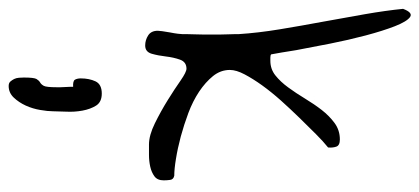

<svg xmlns="http://www.w3.org/2000/svg" viewBox="-286 -372 972 445"><g transform="rotate(90 200.5 -149.0)"><path d="M48.8 -28.3Q48.8 -30.3 49.8 -38.6Q50.8 -46.9 52.7 -56.6Q54.7 -66.4 55.7 -74.7Q56.6 -83 56.6 -85Q56.6 -86.9 56.6 -95.2Q56.6 -103.5 57.1 -114.3Q57.6 -125 57.6 -136.7Q57.6 -148.4 57.6 -154.3Q57.6 -160.2 57.6 -169.9Q57.6 -179.7 57.1 -189.9Q56.6 -200.2 56.6 -207.5Q56.6 -214.8 56.6 -215.8Q53.7 -260.7 45.4 -311Q37.1 -361.3 27.8 -411.1Q18.6 -460.9 10.3 -508.8Q2 -556.6 -2 -596.7Q6.8 -620.1 17.1 -612.8Q27.3 -605.5 38.1 -578.1Q48.8 -550.8 59.6 -510.3Q70.3 -469.7 78.6 -427.7Q86.9 -385.7 93.8 -348.6Q99.6 -311.5 103.5 -291Q105.5 -289.1 110.8 -289.1Q116.2 -289.1 118.2 -289.1Q137.7 -289.1 152.3 -300.8Q167 -312.5 180.2 -330.6Q193.4 -348.6 206.1 -369.6Q218.8 -390.6 232.4 -408.2Q246.1 -425.8 262.7 -438Q279.3 -450.2 300.8 -450.2Q314.5 -450.2 317.4 -441.9Q320.3 -433.6 319.3 -422.9Q305.7 -412.1 288.1 -394.5Q270.5 -377 250.5 -356.4Q230.5 -335.9 210.4 -313.5Q190.4 -291 175.3 -270Q160.2 -249 149.9 -229.5Q139.6 -210 139.6 -195.3Q139.6 -173.8 153.8 -156.2Q168 -138.7 189.9 -124Q211.9 -109.4 239.3 -99.1Q266.6 -88.9 293.9 -81.5Q321.3 -74.2 345.7 -70.3Q369.1 -66.4 384.8 -66.4Q393.6 -64.5 394.5 -56.6Q395.5 -48.8 395.5 -42Q395.5 -27.3 386.2 -20.5Q377 -13.7 363.8 -10.7Q350.6 -7.8 336.4 -7.8Q322.3 -7.8 312.5 -7.8Q291 -7.8 263.2 -21.5Q235.4 -35.2 209.5 -51.3Q183.6 -67.4 164.1 -81.1Q144.5 -94.7 136.7 -94.7Q121.1 -94.7 115.7 -79.6Q110.4 -64.5 108.4 -46.9Q106.4 -29.3 102.1 -14.2Q97.7 1 83 1Q70.3 1 59.6 -5.9Q48.8 -12.7 48.8 -28.3ZM157.2 282.2Q157.2 258.8 160.6 252.9Q164.1 247.1 168.5 244.6Q172.9 242.2 176.3 236.3Q179.7 230.5 179.7 206.1V197.3Q179.7 192.4 179.2 186Q178.7 179.7 178.7 174.8V168Q165 168.9 162.1 163.6Q159.2 158.2 159.2 150.4Q159.2 130.9 166 116.2Q172.9 101.6 194.3 101.6Q213.9 101.6 222.2 114.7Q230.5 127.9 233.9 146.5Q237.3 165 236.3 184.1Q235.4 203.1 235.4 214.8Q235.4 226.6 232.4 244.1Q229.5 261.7 222.2 277.8Q214.8 293.9 203.6 305.7Q192.4 317.4 176.8 317.4Q169.9 317.4 166.5 313.5Q163.1 309.6 160.6 304.7Q158.2 299.8 157.7 293.5Q157.2 287.1 157.2 282.2Z"/></g></svg>

Font: Indie Flower
Style: Regular
Weight: 400
Designer: Kimberly Geswein
Foundry: Kimberly Geswein
Version: Version 1.001 2010